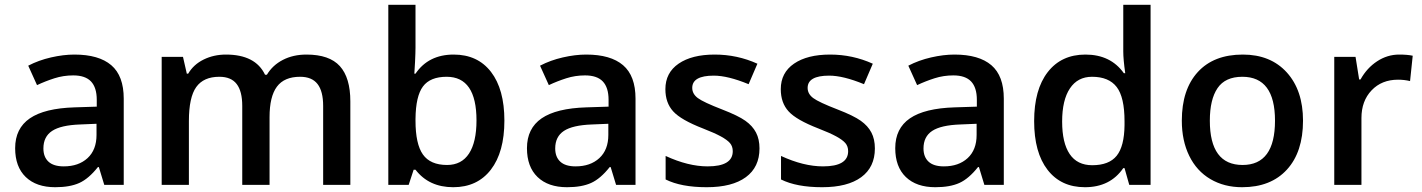

<svg xmlns="http://www.w3.org/2000/svg" viewBox="-20 -780 5998 810"><path d="M419.9 0 397 -75.2H393.1Q354 -25.9 314.5 -8.1Q274.9 9.8 212.9 9.8Q133.3 9.8 88.6 -33.2Q43.9 -76.2 43.9 -154.8Q43.9 -238.3 106 -280.8Q168 -323.2 294.9 -327.1L388.2 -330.1V-358.9Q388.2 -410.6 364 -436.3Q339.8 -461.9 289.1 -461.9Q247.6 -461.9 209.5 -449.7Q171.4 -437.5 136.2 -420.9L99.1 -502.9Q143.1 -525.9 195.3 -537.8Q247.6 -549.8 293.9 -549.8Q397 -549.8 449.5 -504.9Q502 -460 502 -363.8V0ZM249 -78.1Q311.5 -78.1 349.4 -113Q387.2 -147.9 387.2 -210.9V-257.8L317.9 -254.9Q236.8 -252 200 -227.8Q163.1 -203.6 163.1 -153.8Q163.1 -117.7 184.6 -97.9Q206.1 -78.1 249 -78.1Z M1117.2 0H1002V-333Q1002 -395 978.5 -425.5Q955.1 -456.1 905.3 -456.1Q838.9 -456.1 807.9 -412.8Q776.9 -369.6 776.9 -269V0H662.1V-540H752L768.1 -469.2H773.9Q796.4 -507.8 839.1 -528.8Q881.8 -549.8 933.1 -549.8Q1057.6 -549.8 1098.1 -464.8H1106Q1129.9 -504.9 1173.3 -527.3Q1216.8 -549.8 1272.9 -549.8Q1369.6 -549.8 1413.8 -501Q1458 -452.1 1458 -352.1V0H1343.3V-333Q1343.3 -395 1319.6 -425.5Q1295.9 -456.1 1246.1 -456.1Q1179.2 -456.1 1148.2 -414.3Q1117.2 -372.6 1117.2 -286.1Z M1894 -549.8Q1995.1 -549.8 2051.5 -476.6Q2107.9 -403.3 2107.9 -271Q2107.9 -138.2 2050.8 -64.2Q1993.7 9.8 1892.1 9.8Q1789.6 9.8 1732.9 -64H1725.1L1704.1 0H1618.2V-759.8H1732.9V-579.1Q1732.9 -559.1 1731 -519.5Q1729 -480 1728 -469.2H1732.9Q1787.6 -549.8 1894 -549.8ZM1864.3 -456.1Q1794.9 -456.1 1764.4 -415.3Q1733.9 -374.5 1732.9 -278.8V-271Q1732.9 -172.4 1764.2 -128.2Q1795.4 -84 1866.2 -84Q1927.2 -84 1958.7 -132.3Q1990.2 -180.7 1990.2 -272Q1990.2 -456.1 1864.3 -456.1Z M2579.1 0 2556.2 -75.2H2552.2Q2513.2 -25.9 2473.6 -8.1Q2434.1 9.8 2372.1 9.8Q2292.5 9.8 2247.8 -33.2Q2203.1 -76.2 2203.1 -154.8Q2203.1 -238.3 2265.1 -280.8Q2327.1 -323.2 2454.1 -327.1L2547.4 -330.1V-358.9Q2547.4 -410.6 2523.2 -436.3Q2499 -461.9 2448.2 -461.9Q2406.7 -461.9 2368.7 -449.7Q2330.6 -437.5 2295.4 -420.9L2258.3 -502.9Q2302.2 -525.9 2354.5 -537.8Q2406.7 -549.8 2453.1 -549.8Q2556.2 -549.8 2608.6 -504.9Q2661.1 -460 2661.1 -363.8V0ZM2408.2 -78.1Q2470.7 -78.1 2508.5 -113Q2546.4 -147.9 2546.4 -210.9V-257.8L2477.1 -254.9Q2396 -252 2359.1 -227.8Q2322.3 -203.6 2322.3 -153.8Q2322.3 -117.7 2343.8 -97.9Q2365.2 -78.1 2408.2 -78.1Z M3184.1 -153.8Q3184.1 -74.7 3126.5 -32.5Q3068.8 9.8 2961.4 9.8Q2853.5 9.8 2788.1 -22.9V-122.1Q2883.3 -78.1 2965.3 -78.1Q3071.3 -78.1 3071.3 -142.1Q3071.3 -162.6 3059.6 -176.3Q3047.9 -189.9 3021 -204.6Q2994.1 -219.2 2946.3 -237.8Q2853 -273.9 2820.1 -310.1Q2787.1 -346.2 2787.1 -403.8Q2787.1 -473.1 2843 -511.5Q2898.9 -549.8 2995.1 -549.8Q3090.3 -549.8 3175.3 -511.2L3138.2 -424.8Q3050.8 -460.9 2991.2 -460.9Q2900.4 -460.9 2900.4 -409.2Q2900.4 -383.8 2924.1 -366.2Q2947.8 -348.6 3027.3 -317.9Q3094.2 -292 3124.5 -270.5Q3154.8 -249 3169.4 -220.9Q3184.1 -192.9 3184.1 -153.8Z M3670.9 -153.8Q3670.9 -74.7 3613.3 -32.5Q3555.7 9.8 3448.2 9.8Q3340.3 9.8 3274.9 -22.9V-122.1Q3370.1 -78.1 3452.1 -78.1Q3558.1 -78.1 3558.1 -142.1Q3558.1 -162.6 3546.4 -176.3Q3534.7 -189.9 3507.8 -204.6Q3481 -219.2 3433.1 -237.8Q3339.8 -273.9 3306.9 -310.1Q3273.9 -346.2 3273.9 -403.8Q3273.9 -473.1 3329.8 -511.5Q3385.7 -549.8 3481.9 -549.8Q3577.1 -549.8 3662.1 -511.2L3625 -424.8Q3537.6 -460.9 3478 -460.9Q3387.2 -460.9 3387.2 -409.2Q3387.2 -383.8 3410.9 -366.2Q3434.6 -348.6 3514.2 -317.9Q3581.1 -292 3611.3 -270.5Q3641.6 -249 3656.2 -220.9Q3670.9 -192.9 3670.9 -153.8Z M4132.8 0 4109.9 -75.2H4106Q4066.9 -25.9 4027.3 -8.1Q3987.8 9.8 3925.8 9.8Q3846.2 9.8 3801.5 -33.2Q3756.8 -76.2 3756.8 -154.8Q3756.8 -238.3 3818.8 -280.8Q3880.9 -323.2 4007.8 -327.1L4101.1 -330.1V-358.9Q4101.1 -410.6 4076.9 -436.3Q4052.7 -461.9 4002 -461.9Q3960.4 -461.9 3922.4 -449.7Q3884.3 -437.5 3849.1 -420.9L3812 -502.9Q3856 -525.9 3908.2 -537.8Q3960.4 -549.8 4006.8 -549.8Q4109.9 -549.8 4162.4 -504.9Q4214.8 -460 4214.8 -363.8V0ZM3961.9 -78.1Q4024.4 -78.1 4062.3 -113Q4100.1 -147.9 4100.1 -210.9V-257.8L4030.8 -254.9Q3949.7 -252 3912.8 -227.8Q3876 -203.6 3876 -153.8Q3876 -117.7 3897.5 -97.9Q3918.9 -78.1 3961.9 -78.1Z M4557.1 9.8Q4456.1 9.8 4399.4 -63.5Q4342.8 -136.7 4342.8 -269Q4342.8 -401.9 4400.1 -475.8Q4457.5 -549.8 4559.1 -549.8Q4665.5 -549.8 4721.2 -471.2H4727.1Q4718.8 -529.3 4718.8 -563V-759.8H4834V0H4744.1L4724.1 -70.8H4718.8Q4663.6 9.8 4557.1 9.8ZM4587.9 -83Q4658.7 -83 4690.9 -122.8Q4723.1 -162.6 4724.1 -252V-268.1Q4724.1 -370.1 4690.9 -413.1Q4657.7 -456.1 4586.9 -456.1Q4526.4 -456.1 4493.7 -407Q4460.9 -357.9 4460.9 -267.1Q4460.9 -177.2 4492.7 -130.1Q4524.4 -83 4587.9 -83Z M5477.1 -271Q5477.1 -138.7 5409.2 -64.5Q5341.3 9.8 5220.2 9.8Q5144.5 9.8 5086.4 -24.4Q5028.3 -58.6 4997.1 -122.6Q4965.8 -186.5 4965.8 -271Q4965.8 -402.3 5033.2 -476.1Q5100.6 -549.8 5223.1 -549.8Q5340.3 -549.8 5408.7 -474.4Q5477.1 -398.9 5477.1 -271ZM5084 -271Q5084 -84 5222.2 -84Q5358.9 -84 5358.9 -271Q5358.9 -456.1 5221.2 -456.1Q5148.9 -456.1 5116.5 -408.2Q5084 -360.4 5084 -271Z M5882.8 -549.8Q5917.5 -549.8 5939.9 -544.9L5928.7 -438Q5904.3 -443.8 5877.9 -443.8Q5809.1 -443.8 5766.4 -398.9Q5723.6 -354 5723.6 -282.2V0H5608.9V-540H5698.7L5713.9 -444.8H5719.7Q5746.6 -493.2 5789.8 -521.5Q5833 -549.8 5882.8 -549.8Z"/></svg>

Font: f0_46533          
Style: Regular
Weight: 600
Foundry: Ascender Corporation
Version: Version 1.10